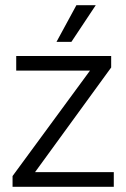

<svg xmlns="http://www.w3.org/2000/svg" viewBox="-20 -714 483 734"><path d="M28 -41 324 -444H42V-500H405V-456L114 -56H415V0H28ZM272 -694H346L253 -554H196Z"/></svg>

Font: Sarabun Light
Style: Regular
Weight: 300
Designer: Suppakit Chalermlarp | Katatrad Co.,Ltd.
Foundry: Cadson Demak Co.,Ltd.
Version: Version 1.000; ttfautohint (v1.6)